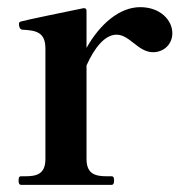

<svg xmlns="http://www.w3.org/2000/svg" viewBox="-20 -517 506 537"><path d="M372 -497C314 -497 259 -449 222 -383V-487C222 -492 219 -495 213 -494C178 -487 48 -460 39 -457C34 -456 33 -453 33 -450C33 -446 34 -435 42 -434C83 -432 107 -426 107 -381V-72C107 -28 80 -24 49 -24H39C33 -24 32 -19 32 -12C32 -6 33 0 39 0H292C298 0 299 -6 299 -12C299 -19 298 -24 292 -24H280C250 -24 222 -28 222 -72V-334C244 -383 273 -420 306 -420C343 -420 366 -371 408 -371C439 -371 462 -394 462 -424C462 -461 428 -497 372 -497Z"/></svg>

Font: Shippori Mincho OTF
Style: Bold
Weight: 800
Designer: FONTDASU
Foundry: FONTDASU / Google Inc. / but / Adobe
Version: Version 3.300;hotconv 1.0.109;makeotfexe 2.5.65596